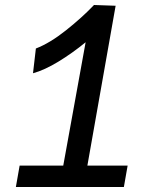

<svg xmlns="http://www.w3.org/2000/svg" viewBox="-20 -748 640 768"><path d="M58.5 -85.5H233L322.5 -579Q271.5 -537 214.8 -502.2Q158 -467.5 112 -455L123.5 -554Q179.5 -575.5 244 -626.8Q308.5 -678 356 -728L442.5 -725L329.5 -85.5H490.5L475.5 0H43.5Z"/></svg>

Font: JuliaMono MediumItalic
Style: Regular
Weight: 500
Italic angle: -9°
Monospace: yes
Designer: cormullion
Foundry: corm
Version: Version 0.049; ttfautohint (v1.8.4)